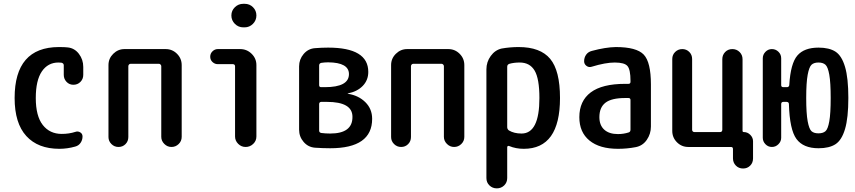

<svg xmlns="http://www.w3.org/2000/svg" viewBox="-20 -780 4540 1019"><path d="M294.9 9.8Q181.6 9.8 119.6 -58.1Q57.6 -126 57.6 -259.8Q57.6 -529.3 292 -530.3Q325.2 -530.3 339.8 -528.3Q376 -524.4 398.9 -494.1Q421.9 -463.9 421.9 -424.8V-382.8Q421.9 -360.4 406.7 -345.2Q391.6 -330.1 369.6 -330.1Q347.7 -330.1 333 -345.7Q318.4 -361.3 318.4 -382.8V-433.6Q318.4 -444.3 305.7 -447.3Q300.8 -448.2 290 -448.2Q234.4 -448.2 202.1 -400.9Q169.9 -353.5 169.9 -259.8Q169.9 -164.1 207 -116.7Q244.1 -69.3 307.6 -69.3Q346.7 -69.3 379.9 -80.1Q393.6 -85 405.8 -77.6Q418 -70.3 418 -55.7Q418 -37.1 407.7 -22Q397.5 -6.8 378.9 -2Q336.9 9.8 294.9 9.8Z M555.7 -52.7V-434.6Q555.7 -469.7 581.1 -494.6Q606.4 -519.5 640.6 -519.5H859.4Q894.5 -519.5 919.4 -494.6Q944.3 -469.7 944.3 -434.6V-53.7Q944.3 -31.2 928.2 -15.6Q912.1 0 890.1 0Q868.2 0 852.1 -16.1Q835.9 -32.2 835.9 -53.7V-428.7Q835.9 -433.6 832 -437.5Q828.1 -441.4 824.2 -441.4H672.9Q668 -441.4 664.6 -437.5Q661.1 -433.6 661.1 -428.7V-52.7Q661.1 -30.3 646 -15.1Q630.9 0 608.9 0Q586.9 0 571.3 -15.6Q555.7 -31.2 555.7 -52.7Z M1135.7 -439.5Q1120.1 -439.5 1107.9 -450.7Q1095.7 -461.9 1095.7 -479Q1095.7 -496.1 1107.9 -507.8Q1120.1 -519.5 1135.7 -519.5H1254.9Q1290 -519.5 1315.4 -494.6Q1340.8 -469.7 1340.8 -434.6V-55.7Q1340.8 -32.2 1323.7 -16.1Q1306.6 0 1283.7 0Q1260.7 0 1244.1 -16.6Q1227.5 -33.2 1227.5 -55.7V-427.7Q1227.5 -438.5 1216.8 -439.5ZM1278.3 -759.8Q1304.7 -759.8 1322.8 -741.7Q1340.8 -723.6 1340.8 -697.8Q1340.8 -671.9 1322.3 -653.3Q1303.7 -634.8 1278.3 -634.8H1271.5Q1245.1 -634.8 1226.6 -653.3Q1208 -671.9 1208 -697.8Q1208 -723.6 1226.6 -741.7Q1245.1 -759.8 1271.5 -759.8Z M1673.8 -227.5V-86.9Q1673.8 -76.2 1685.5 -74.2Q1708 -71.3 1732.4 -71.3Q1851.6 -71.3 1850.6 -160.2Q1850.6 -239.3 1714.8 -239.3H1684.6Q1673.8 -238.3 1673.8 -227.5ZM1673.8 -432.6V-328.1Q1673.8 -317.4 1684.6 -317.4H1704.1Q1832 -317.4 1832 -386.7Q1832 -448.2 1721.7 -449.2Q1703.1 -449.2 1684.6 -446.3Q1673.8 -443.4 1673.8 -432.6ZM1651.4 3.9Q1615.2 1 1591.3 -26.9Q1567.4 -54.7 1567.4 -91.8V-427.7Q1567.4 -464.8 1591.3 -493.2Q1615.2 -521.5 1651.4 -524.4Q1688.5 -527.3 1721.7 -527.3Q1934.6 -527.3 1934.6 -398.4Q1934.6 -354.5 1905.3 -324.2Q1876 -293.9 1826.2 -284.2Q1825.2 -284.2 1825.2 -283.2Q1825.2 -282.2 1827.1 -282.2Q1882.8 -273.4 1918.9 -237.8Q1955.1 -202.1 1955.1 -149.4Q1955.1 6.8 1732.4 6.8Q1693.4 6.8 1651.4 3.9Z M2055.7 -52.7V-434.6Q2055.7 -469.7 2081.1 -494.6Q2106.4 -519.5 2140.6 -519.5H2359.4Q2394.5 -519.5 2419.4 -494.6Q2444.3 -469.7 2444.3 -434.6V-53.7Q2444.3 -31.2 2428.2 -15.6Q2412.1 0 2390.1 0Q2368.2 0 2352.1 -16.1Q2335.9 -32.2 2335.9 -53.7V-428.7Q2335.9 -433.6 2332 -437.5Q2328.1 -441.4 2324.2 -441.4H2172.9Q2168 -441.4 2164.6 -437.5Q2161.1 -433.6 2161.1 -428.7V-52.7Q2161.1 -30.3 2146 -15.1Q2130.9 0 2108.9 0Q2086.9 0 2071.3 -15.6Q2055.7 -31.2 2055.7 -52.7Z M2671.9 -425.8V-105.5Q2671.9 -94.7 2680.7 -87.9Q2708 -71.3 2748 -71.3Q2842.8 -71.3 2842.8 -259.8Q2842.8 -362.3 2817.4 -405.3Q2792 -448.2 2738.3 -448.2Q2708 -448.2 2683.6 -441.4Q2671.9 -437.5 2671.9 -425.8ZM2561.5 165V-412.1Q2561.5 -451.2 2584.5 -482.9Q2607.4 -514.6 2642.6 -522.5Q2687.5 -530.3 2732.4 -530.3Q2847.7 -530.3 2899.9 -467.8Q2952.1 -405.3 2952.1 -259.8Q2952.1 9.8 2759.8 9.8Q2717.8 9.8 2682.6 -4.9Q2678.7 -6.8 2675.3 -4.9Q2671.9 -2.9 2671.9 1V165Q2671.9 188.5 2655.8 204.1Q2639.6 219.7 2616.7 219.7Q2593.8 219.7 2577.6 204.1Q2561.5 188.5 2561.5 165Z M3297.9 -259.8Q3225.6 -259.8 3193.4 -234.9Q3161.1 -210 3161.1 -158.2Q3161.1 -115.2 3187 -91.8Q3212.9 -68.4 3259.8 -68.4Q3289.1 -68.4 3316.4 -77.1Q3326.2 -80.1 3326.2 -91.8V-249Q3326.2 -259.8 3315.4 -259.8ZM3259.8 9.8Q3162.1 9.8 3108.4 -34.2Q3054.7 -78.1 3054.7 -158.2Q3054.7 -244.1 3115.2 -289.6Q3175.8 -335 3297.9 -335H3315.4Q3326.2 -335 3326.2 -345.7V-351.6Q3326.2 -410.2 3310.5 -429.2Q3294.9 -448.2 3242.2 -448.2Q3193.4 -448.2 3120.1 -425.8Q3105.5 -420.9 3092.8 -430.2Q3080.1 -439.5 3080.1 -455.1Q3080.1 -474.6 3090.8 -489.7Q3101.6 -504.9 3121.1 -509.8Q3193.4 -529.3 3248 -530.3Q3358.4 -530.3 3396.5 -490.2Q3434.6 -450.2 3434.6 -332V-108.4Q3434.6 -69.3 3412.6 -37.6Q3390.6 -5.9 3353.5 1Q3307.6 9.8 3259.8 9.8Z M3632.8 0Q3597.7 0 3572.8 -24.9Q3547.9 -49.8 3547.9 -85V-466.8Q3547.9 -489.3 3563.5 -504.4Q3579.1 -519.5 3601.1 -519.5Q3623 -519.5 3638.2 -504.4Q3653.3 -489.3 3653.3 -466.8V-90.8Q3653.3 -85.9 3656.7 -82.5Q3660.2 -79.1 3665 -79.1H3801.8Q3812.5 -79.1 3813.5 -90.8V-465.8Q3813.5 -488.3 3828.6 -503.9Q3843.8 -519.5 3866.7 -519.5Q3889.6 -519.5 3905.3 -503.9Q3920.9 -488.3 3920.9 -465.8V-85.9Q3920.9 -79.1 3927.7 -79.1Q3947.3 -79.1 3961.9 -64.5Q3976.6 -49.8 3976.6 -30.3V60.5Q3976.6 84 3961.4 99.1Q3946.3 114.3 3923.8 114.3Q3900.4 114.3 3885.3 98.6Q3870.1 83 3870.1 60.5V10.7Q3870.1 0 3859.4 0Z M4360.8 -436.5Q4347.7 -448.2 4323.7 -448.2Q4299.8 -448.2 4287.1 -436.5Q4274.4 -424.8 4266.6 -383.3Q4258.8 -341.8 4258.8 -259.8Q4258.8 -177.7 4266.6 -136.2Q4274.4 -94.7 4287.1 -83.5Q4299.8 -72.3 4323.7 -72.3Q4347.7 -72.3 4360.8 -83.5Q4374 -94.7 4381.3 -136.2Q4388.7 -177.7 4388.7 -259.8Q4388.7 -341.8 4381.3 -383.3Q4374 -424.8 4360.8 -436.5ZM4028.3 -48.8V-470.7Q4028.3 -490.2 4042.5 -504.9Q4056.6 -519.5 4076.7 -519.5Q4096.7 -519.5 4111.3 -505.4Q4126 -491.2 4126 -470.7V-328.1Q4126 -317.4 4137.7 -317.4H4157.2Q4162.1 -317.4 4165.5 -320.8Q4168.9 -324.2 4168.9 -329.1Q4175.8 -443.4 4211.9 -485.4Q4248 -527.3 4324.2 -527.3Q4380.9 -527.3 4414.1 -505.9Q4447.3 -484.4 4464.8 -425.3Q4482.4 -366.2 4482.4 -260.3Q4482.4 -154.3 4464.8 -95.2Q4447.3 -36.1 4414.1 -14.6Q4380.9 6.8 4324.2 6.8Q4243.2 6.8 4207 -42.5Q4170.9 -91.8 4167 -227.5Q4167 -238.3 4155.3 -239.3H4137.7Q4126 -239.3 4126 -227.5V-48.8Q4126 -29.3 4111.3 -14.6Q4096.7 0 4076.7 0Q4056.6 0 4042.5 -14.6Q4028.3 -29.3 4028.3 -48.8Z"/></svg>

Font: Rounded-X Mgen+ 1mn medium
Style: Regular
Weight: 500
Designer: [Source Han Sans]
Ryoko NISHIZUKA  (kana & ideographs); Paul D. Hunt (Latin, Greek & Cyrillic); Wenlong ZHANG  (bopomofo
Version: Version 1.059.20150602